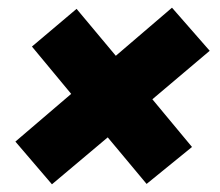

<svg xmlns="http://www.w3.org/2000/svg" viewBox="-20 -599 572 499"><path d="M115 -120 20 -231 165 -355 63 -478 179 -576 281 -454 427 -579 525 -467 376 -341 479 -217 361 -121 260 -242Z"/></svg>

Font: MuseoModerno Thin Black
Style: Italic
Weight: 900
Italic angle: -9°
Version: Version 1.003